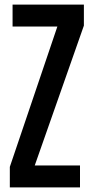

<svg xmlns="http://www.w3.org/2000/svg" viewBox="-20 -820 410 840"><path d="M23 0V-90L231 -704H35V-800H347V-708L132 -96H330V0Z"/></svg>

Font: Big Shoulders Display
Style: Bold
Weight: 700
Designer: Patric King
Foundry: XO Type Co
Version: Version 1.000; ttfautohint (v1.8.2)